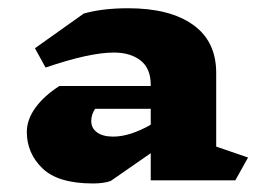

<svg xmlns="http://www.w3.org/2000/svg" viewBox="-20 -848 624 461"><path d="M545 -415H341.9V-480.2L245.8 -413.5Q228.8 -407.5 203.3 -407.5Q119.2 -407.5 81.8 -443.9Q44.4 -480.2 44.4 -531.2Q44.4 -560.5 64.8 -589Q85.2 -617.5 122.6 -641.5H341.9V-644.5Q341.9 -683.5 317.7 -702.6Q293.4 -721.8 253.5 -721.8Q194.8 -721.8 89.4 -685.8L63.9 -732.2L181.2 -815.5Q226.3 -828.2 287.5 -828.2Q387.8 -828.2 443.5 -788.5Q499.1 -748.8 499.1 -673V-496L575.6 -469.8ZM341.9 -548.5V-586.8H208.4Q199.1 -573.2 199.1 -557.5Q199.1 -540.2 213.1 -530.1Q227.1 -520 251.8 -520Q291.7 -520 341.9 -548.5Z"/></svg>

Font: Inknut Antiqua ExtraBold
Style: Regular
Weight: 800
Designer: Claus Eggers Sørensen
Foundry: Claus Eggers Sørensen
Version: Version 1.003; ttfautohint (v1.8.2) -l 8 -r 50 -G 200 -x 14 